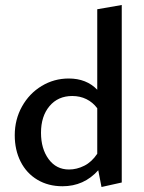

<svg xmlns="http://www.w3.org/2000/svg" viewBox="-20 -739 575 768"><path d="M467 -719V-9L386 9L373 -58Q316 6 230 6Q173 6 129.5 -20Q86 -46 62.5 -92.5Q39 -139 39 -198Q39 -261 68 -313Q97 -365 146.5 -395Q196 -425 255 -425Q326 -425 369 -380V-702ZM369 -124V-306Q351 -330 325.5 -342.5Q300 -355 269 -355Q212 -355 178 -314.5Q144 -274 144 -208Q144 -144 174.5 -102.5Q205 -61 256 -61Q287 -61 317 -76Q347 -91 369 -124Z"/></svg>

Font: Ysabeau Semibold
Style: Regular
Weight: 600
Designer: Christian Thalmann (Catharsis Fonts)
Version: Version 0.003